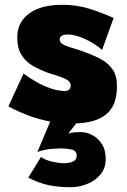

<svg xmlns="http://www.w3.org/2000/svg" viewBox="-20 -490 528 801"><path d="M78 -183 15 -46Q57 -24 99 -8Q141 8 187 16.5Q233 25 285 25Q374 25 421 -11.5Q468 -48 468 -130Q468 -174 450 -200Q432 -226 403 -242Q374 -258 341 -270Q310 -282 284.5 -289Q259 -296 244 -304Q229 -312 229 -327Q229 -334 236.5 -340Q244 -346 264 -346Q292 -346 332 -328.5Q372 -311 406 -282L454 -415Q403 -438 351.5 -454Q300 -470 238 -470Q181 -470 139.5 -454Q98 -438 75 -407.5Q52 -377 52 -334Q52 -288 70.5 -259.5Q89 -231 118.5 -214.5Q148 -198 181 -186Q207 -178 228 -171Q249 -164 262 -155.5Q275 -147 275 -133Q275 -123 268.5 -116.5Q262 -110 250 -110Q242 -110 220.5 -113.5Q199 -117 164 -132Q129 -147 78 -183ZM225 -67 136 144Q168 133 197 131Q226 129 233 129Q255 129 277.5 133.5Q300 138 300 159Q300 177 284.5 184Q269 191 243 191Q231 191 202 185.5Q173 180 151 165L98 251Q142 274 183.5 282.5Q225 291 275 291Q309 291 342.5 278Q376 265 398.5 238.5Q421 212 421 173Q421 135 404.5 110Q388 85 364 73Q340 61 318 61Q303 61 290 62Q277 63 265 67L365 -61Z"/></svg>

Font: Jost Black
Style: Regular
Weight: 900
Version: Version 3.710